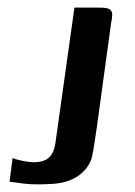

<svg xmlns="http://www.w3.org/2000/svg" viewBox="-20 -480 353 503"><path d="M234 -149Q231 -130 227.5 -105.5Q224 -81 220 -65Q213 -44 197 -29Q181 -14 160 -6.5Q139 1 113 2Q94 3 77 3Q60 3 42.5 1Q25 -1 5 -4L13 -66Q22 -62 39.5 -58.5Q57 -55 68 -55Q95 -55 108 -67Q121 -79 125 -104L175 -460H242Q261 -460 267.5 -455.5Q274 -451 274 -441.5Q274 -432 271 -419Z"/></svg>

Font: Genos Thin Medium
Style: Italic
Weight: 500
Italic angle: -8°
Version: Version 1.010